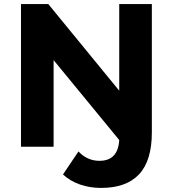

<svg xmlns="http://www.w3.org/2000/svg" viewBox="-20 -720 848 942"><path d="M725 -700V-71Q725 68 662.5 135Q600 202 476 202Q421 202 373 185.5Q325 169 289 136L365 23Q408 69 468 69Q559 69 565 -33L243 -425V0H83V-700H217L565 -275V-700Z"/></svg>

Font: Idrija
Style: Bold
Weight: 700
Designer: Julieta Ulanovsky
Foundry: Julieta Ulanovsky
Version: Version 7.200